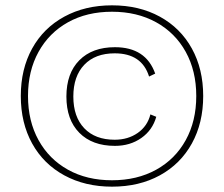

<svg xmlns="http://www.w3.org/2000/svg" viewBox="-20 -690 841 720"><path d="M742 -330Q742 -229 699.5 -152Q657 -75 579.5 -32.5Q502 10 400 10Q299 10 221 -32.5Q143 -75 100.5 -152Q58 -229 58 -330Q58 -431 100.5 -508Q143 -585 221 -627.5Q299 -670 400 -670Q502 -670 579.5 -627.5Q657 -585 699.5 -508Q742 -431 742 -330ZM85 -330Q85 -236 124.5 -164.5Q164 -93 235 -53.5Q306 -14 400 -14Q494 -14 565.5 -53.5Q637 -93 676.5 -164.5Q716 -236 716 -330Q716 -424 676.5 -495.5Q637 -567 565.5 -606.5Q494 -646 400 -646Q306 -646 235 -606.5Q164 -567 124.5 -495.5Q85 -424 85 -330ZM562 -414 539 -403Q512 -490 410 -490Q337 -490 296 -447Q255 -404 255 -328Q255 -252 296 -209Q337 -166 410 -166Q460 -166 496.5 -191.5Q533 -217 544 -261L566 -252Q552 -202 510 -172.5Q468 -143 411 -143Q326 -143 277.5 -192Q229 -241 229 -328Q229 -415 277.5 -464Q326 -513 411 -513Q527 -513 562 -414Z"/></svg>

Font: Work Sans ExtraLight
Style: Regular
Weight: 280
Designer: Wei Huang
Foundry: Wei Huang
Version: Version 1.500